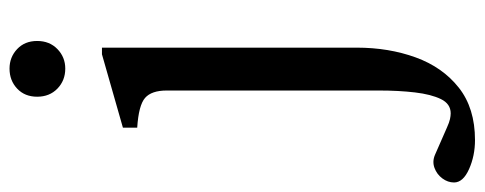

<svg xmlns="http://www.w3.org/2000/svg" viewBox="-421 -433 1017 403"><g transform="rotate(-90 87.5 -231.5)"><path d="M-5 257Q-38 257 -66 244.5Q-94 232 -94 213Q-94 200 -85.5 188.5Q-77 177 -63.5 172Q-50 167 -36 173L21 198Q32 203 39 204.5Q46 206 51 206Q71 206 81 185.5Q91 165 95 131Q99 97 99 56V-390Q99 -422 83.5 -435.5Q68 -449 21 -452V-482L175 -526H189V9Q189 76 168.5 132.5Q148 189 105 223Q62 257 -5 257ZM145 -603Q120 -603 103 -619.5Q86 -636 86 -662Q86 -688 103 -704Q120 -720 145 -720Q169 -720 186 -704Q203 -688 203 -662Q203 -636 186 -619.5Q169 -603 145 -603Z"/></g></svg>

Font: Hedvig Letters Serif 18pt
Style: Regular
Weight: 400
Designer: Alexander Örn & Tor Weibull
Foundry: Kanon Foundry
Version: Version 1.000